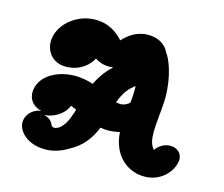

<svg xmlns="http://www.w3.org/2000/svg" viewBox="-94 -761 1044 896"><g transform="rotate(15 428.0 -313.0)"><path d="M255.9 -219.2C262.2 -217.1 266.3 -215.8 283.6 -208.3C278 -187.7 264.7 -147.3 246 -124.4C230.4 -105.4 216 -100.3 206.8 -100.3C199.7 -100.3 193.5 -103.1 190.8 -110.3C184.7 -126.8 168.8 -140.7 146 -146C183.5 -147.8 233.9 -168.5 255.9 -219.2ZM57.6 -98.6C57 -95.1 56.7 -91.5 56.7 -87.9C56.7 -41.6 107.3 8.2 189.4 8.2H200.3L201.3 8.1C233.4 6.1 266.1 -4.1 297.2 -23.1C360.2 -54.8 393.7 -103.4 414.8 -156.6C423 -155.2 436.2 -153.2 451.7 -153.2H458.3C474.1 -153.8 489.7 -155.8 508.3 -160.5L508.2 -156.6C515.7 -52.2 585.3 10.9 671.5 10.9C750 10.9 799.4 -47.1 808 -95.8L808.9 -100.5C809.2 -103 809.4 -105.5 809.4 -107.9C809.4 -136.5 787 -159.5 752.4 -159.5C727 -159.5 699.4 -145.6 683 -120.9C665.2 -138 659.9 -166.7 659.9 -201.2C659.9 -245.6 668.7 -299.6 670.8 -350.6C671.2 -357.9 671.3 -365.2 671.3 -372.4C671.3 -469.5 640 -551.8 619.4 -575.5C612.7 -592.7 585.9 -632.7 517.3 -632.7C462.2 -632.7 422.3 -599.6 398.3 -573.8C379.1 -595.6 337.1 -637.3 263.2 -637.3C175.7 -637.3 100.7 -574.7 88.4 -505.1C87.3 -498.7 86.7 -492.2 86.7 -485.8C86.7 -438 118.1 -393.3 176.8 -389.6L177.6 -389.6H184.8C257 -389.6 298.9 -435.7 311.2 -462.9C326 -452.7 347.6 -442.1 380.7 -442.1C384.5 -442.1 390.1 -442.8 391.9 -442.9H393.7L395.6 -443.2C397.2 -443.3 398.3 -443.5 399.5 -443.6C376.2 -421.9 349.6 -391.9 327.2 -344.7C305.1 -351.6 275.2 -359.5 238.2 -359.5C162 -359.5 79.8 -322.2 67.1 -250.2C66 -244.4 65.6 -238.8 65.6 -233.5C65.6 -191.3 96.7 -166.8 128.4 -160.9C96.1 -157.9 63.7 -132.8 57.6 -98.6ZM454.5 -289.8C475.4 -346 495.3 -364.4 523 -387.3C523.5 -379.8 523.7 -372.7 523.7 -365.8C523.7 -346.6 522 -328.6 519.7 -305.9C506.4 -291.5 485.9 -286.8 478.3 -286.8C471 -286.8 463 -287.6 454.5 -289.8Z"/></g></svg>

Font: TudorRose
Style: BoldOblique
Weight: 500
Version: Version 001.000